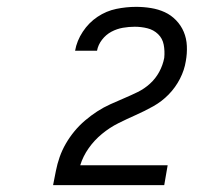

<svg xmlns="http://www.w3.org/2000/svg" viewBox="-20 -863 640 560"><path d="M135 -323V-324Q139 -344 143 -364.5Q147 -385 154 -405Q161 -425 172 -444Q183 -463 197 -480Q211 -497 228 -511.5Q245 -526 263.5 -538Q282 -550 302 -559Q322 -568 342 -576.5Q362 -585 381.5 -594.5Q401 -604 417.5 -619Q434 -634 444.5 -653.5Q455 -673 459 -694Q461 -714 457.5 -732.5Q454 -751 441 -763.5Q428 -776 410 -780.5Q392 -785 373 -785Q356 -785 338.5 -782Q321 -779 305 -770.5Q289 -762 277.5 -747Q266 -732 263 -715H199Q204 -744 221.5 -770.5Q239 -797 264.5 -814Q290 -831 319 -837Q348 -843 377 -843Q399 -843 420.5 -839.5Q442 -836 460.5 -827.5Q479 -819 493.5 -804Q508 -789 516 -770Q524 -751 525 -729Q526 -707 522 -685Q518 -659 505 -633.5Q492 -608 472 -587.5Q452 -567 427 -553Q402 -539 376 -527.5Q350 -516 325 -503.5Q300 -491 277.5 -472.5Q255 -454 238.5 -430.5Q222 -407 214 -381H469L459 -323Z"/></svg>

Font: Iosevka Aile Light
Style: Italic
Weight: 300
Italic angle: -9°
Designer: Belleve Invis
Foundry: Belleve Invis
Version: Version 31.1.0; ttfautohint (v1.8.4)